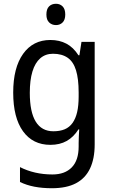

<svg xmlns="http://www.w3.org/2000/svg" viewBox="-20 -758 599 1018"><path d="M247 -546Q295 -546 332 -526.5Q369 -507 396 -465H401L412 -536H482V8Q482 83 457.5 135Q433 187 383 213.5Q333 240 255 240Q205 240 163 232Q121 224 86 207V128Q123 147 166.5 157Q210 167 258 167Q324 167 360.5 129.5Q397 92 397 19V0Q397 -14 398 -36Q399 -58 400 -72H396Q370 -31 333.5 -10.5Q297 10 247 10Q154 10 102 -62Q50 -134 50 -267Q50 -399 102.5 -472.5Q155 -546 247 -546ZM261 -473Q221 -473 193.5 -449Q166 -425 152 -379Q138 -333 138 -266Q138 -164 169.5 -113Q201 -62 263 -62Q298 -62 323 -72.5Q348 -83 364.5 -106Q381 -129 389 -163.5Q397 -198 397 -246V-268Q397 -340 383 -385.5Q369 -431 338.5 -452Q308 -473 261 -473ZM277 -738Q298 -738 312 -724Q326 -710 326 -681Q326 -653 312 -639Q298 -625 277 -625Q255 -625 240.5 -639Q226 -653 226 -681Q226 -710 240 -724Q254 -738 277 -738Z"/></svg>

Font: Noto Sans Devanagari SemiCondensed
Style: Regular
Weight: 400
Width: 4
Designer: Jelle Bosma - Monotype Design Team
Foundry: Monotype Imaging Inc.
Version: Version 2.006